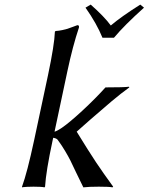

<svg xmlns="http://www.w3.org/2000/svg" viewBox="-20 -807 643 830"><path d="M422.9 -644Q397.9 -705.6 349.6 -773.9L372.1 -787.1Q430.7 -735.4 459 -696.8Q504.4 -735.4 586.4 -787.1L602.5 -773.9Q517.6 -697.8 472.7 -644ZM127.4 -200.2 187.5 -481.9Q215.3 -613.8 217.3 -669.9L220.2 -672.9Q234.9 -673.8 249.5 -677Q264.2 -680.2 271.2 -682.4Q278.3 -684.6 294.9 -690.9Q311.5 -697.3 314.5 -698.2Q323.2 -698.2 321.3 -688Q294.4 -607.9 271.5 -500L215.8 -237.8Q225.6 -240.2 243.7 -252Q277.3 -274.4 335 -327.6Q392.6 -380.9 436 -429.2Q518.1 -429.2 537.6 -432.1L539.1 -429.2Q504.9 -404.8 461.4 -368.2L370.1 -289.6L311.5 -237.8Q364.3 -151.9 395 -105.7Q425.8 -59.6 469.2 0L466.3 2.9Q453.1 0 407.2 0Q363.8 0 340.3 2.9L309.6 -60.1L284.2 -113.3Q275.4 -130.9 261 -155Q246.6 -179.2 229 -203.1Q223.1 -209.5 210 -211.4L207.5 -200.2Q178.7 -65.9 174.8 0L172.4 2.9Q159.2 0 125 0Q109.4 0 96.9 0.7Q84.5 1.5 80.1 2L75.2 2.9V0Q97.7 -61.5 127.4 -200.2Z"/></svg>

Font: Linux Biolinum G
Style: Italic
Weight: 400
Italic angle: -12°
Designer: Philipp H. Poll
Foundry: Philipp H. Poll
Version: Version 0.5.1